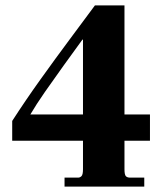

<svg xmlns="http://www.w3.org/2000/svg" viewBox="-20 -688 603 708"><path d="M218 0V-33H268Q275 -33 280.5 -38.5Q286 -44 286 -64V-169H25V-242Q74 -318 129.5 -395.5Q185 -473 237.5 -543.5Q290 -614 330 -668H439V-266H533V-169H439V-64Q439 -44 444 -38.5Q449 -33 460 -33H512V0ZM92 -266H286V-542H284Q252 -498 215.5 -447.5Q179 -397 146 -349.5Q113 -302 92 -266Z"/></svg>

Font: Frank Ruhl Libre Black
Style: Regular
Weight: 900
Designer: Yanek Iontef
Foundry: Fontef
Version: Version 6.004